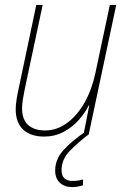

<svg xmlns="http://www.w3.org/2000/svg" viewBox="-20 -547 522 783"><path d="M160 10Q105 10 74.5 -18.5Q44 -47 44 -102Q44 -120 48 -144Q52 -168 57 -190L128 -527H154L81 -184Q77 -163 73.5 -143Q70 -123 70 -105Q70 -59 95 -37Q120 -15 164 -15Q212 -15 253.5 -45.5Q295 -76 325 -129Q355 -182 369 -249L428 -527H454L342 0H321L344 -117H342Q327 -87 301 -57.5Q275 -28 239 -9Q203 10 160 10ZM274 216Q243 216 224 198Q205 180 205 149Q205 102 239 65Q273 28 324 -7L343 0Q299 33 265 68Q231 103 231 147Q231 191 277 191Q289 191 300 189Q311 187 319 185L318 209Q310 211 299 213.5Q288 216 274 216Z"/></svg>

Font: Noto Sans SemiCondensed Thin
Style: Italic
Weight: 100
Width: 4
Italic angle: -12°
Designer: Monotype Design Team
Foundry: Monotype Imaging Inc.
Version: Version 2.013; ttfautohint (v1.8.4.7-5d5b)